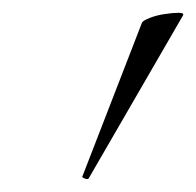

<svg xmlns="http://www.w3.org/2000/svg" viewBox="-20 -751 306 300"><path d="M119 -473Q118 -470 112.5 -472Q107 -474 109 -476L202 -716Q204 -719 214 -723Q224 -727 237 -729Q250 -731 259 -731Q268 -731 266 -727Z"/></svg>

Font: Cormorant
Style: Italic
Weight: 400
Italic angle: -10°
Designer: Christian Thalmann (Catharsis Fonts)
Foundry: Catharsis Fonts
Version: Version 4.000